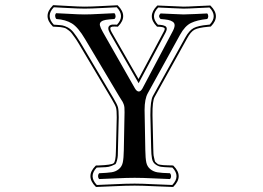

<svg xmlns="http://www.w3.org/2000/svg" viewBox="-20 -702 1040 758"><path d="M553.7 -108.9Q554.2 -77.1 557.6 -60.8Q561 -44.4 573.2 -34.4Q585.4 -24.4 601.6 -21.7Q617.7 -19 650.9 -18.1Q655.3 -13.7 655.3 -6.6Q655.3 0.5 650.9 4.9Q630.9 4.4 586.4 2.2Q542 0 511.7 0Q481.4 0 436.3 2.2Q391.1 4.4 371.6 4.9Q367.2 0.5 367.2 -6.6Q367.2 -13.7 371.6 -18.1Q404.8 -19.5 420.9 -22Q437 -24.4 449.2 -34.4Q461.4 -44.4 464.8 -61Q468.3 -77.6 468.8 -108.9L471.7 -258.8Q471.7 -270 471.2 -277.1Q470.7 -284.2 468.3 -290.5Q465.8 -296.9 464.1 -300Q462.4 -303.2 456.8 -311.5Q451.2 -319.8 447.8 -326.2L316.4 -546.9Q288.6 -594.2 263.9 -609.4Q239.3 -624.5 202.6 -627Q198.2 -631.3 197.8 -638.4Q197.3 -645.5 201.7 -649.9Q209 -649.9 250 -647.5Q291 -645 314 -645Q335.9 -645 375.7 -647.2Q415.5 -649.4 431.6 -649.9Q436 -645.5 436.3 -638.4Q436.5 -631.3 431.6 -627Q408.7 -625.5 397.2 -623.5Q385.7 -621.6 379.2 -616.2Q372.6 -610.8 374.5 -601.6Q376.5 -592.3 385.7 -576.2L512.2 -354Q519 -341.8 526.9 -340.8Q534.7 -339.8 542 -352.1L660.6 -576.2Q668.9 -591.3 669.4 -601.1Q669.9 -610.8 661.9 -616.2Q653.8 -621.6 643.3 -623.5Q632.8 -625.5 613.8 -627Q602.5 -638.2 613.8 -648.9Q633.8 -648.4 663.6 -646.7Q693.4 -645 704.6 -645Q717.8 -645 752.4 -646.7Q787.1 -648.4 797.9 -648.9Q802.2 -644.5 802.2 -637.9Q802.2 -631.3 797.9 -627Q758.3 -623 734.1 -611.3Q710 -599.6 690.9 -564.9L563.5 -334Q550.8 -311.5 550.8 -267.6ZM585 -119.1Q585.4 -106 585.7 -96.9Q585.9 -87.9 588.1 -80.3Q590.3 -72.8 590.8 -68.1Q591.3 -63.5 596.4 -59.8Q601.6 -56.2 603 -54.4Q604.5 -52.7 613.3 -51.5Q622.1 -50.3 625.5 -50Q628.9 -49.8 642.3 -49.3Q655.8 -48.8 662.1 -48.8L664.1 -48.3L665 -47.4Q706.1 -6.3 664.6 35.2L663.6 36.1H661.6Q636.2 35.6 588.4 33.2Q540.5 30.8 511.7 30.8Q477.5 30.8 429.2 33.2Q380.9 35.6 360.8 36.1H359.4L357.9 35.2Q316.4 -6.3 357.4 -47.4L358.4 -48.3L359.9 -48.8Q363.3 -48.8 370.1 -48.8Q419.9 -50.8 428.5 -57.6Q437 -64.5 437.5 -104Q437.5 -113.8 438 -119.1L440.9 -238.8Q440.9 -266.6 438.2 -276.6Q435.5 -286.6 421.4 -310.1L290 -531.2Q282.2 -544.4 275.1 -554Q268.1 -563.5 263.2 -570.3Q258.3 -577.1 251.5 -581.8Q244.6 -586.4 241.5 -588.9Q238.3 -591.3 230 -593Q221.7 -594.7 219 -595Q216.3 -595.2 205.6 -595.9Q194.8 -596.7 190.9 -596.7H189L188 -598.1Q147.5 -638.7 188 -679.7L189.5 -681.6H190.9Q204.6 -681.2 248.3 -678.5Q292 -675.8 314 -675.8Q339.4 -675.8 382.8 -678.2Q426.3 -680.7 442.4 -681.2H444.3L445.3 -680.2Q486.8 -638.7 446.3 -597.7L445.3 -596.7L433.1 -597.2Q423.3 -597.7 418.5 -595.2Q411.1 -591.3 421.4 -573.7L526.9 -390.1L626.5 -577.1Q629.9 -583.5 630.4 -587.4Q630.9 -590.8 626.7 -593Q622.6 -595.2 611.8 -596.2L600.1 -596.7L599.1 -597.7Q559.1 -637.7 600.1 -679.2L601.1 -680.2H603Q626.5 -679.7 661.6 -677.7Q696.8 -675.8 704.6 -675.8Q720.2 -675.8 759.8 -678Q799.3 -680.2 808.6 -680.2H810.1L811.5 -679.2Q852.5 -638.2 813 -598.1L812 -597.2L800.8 -596.2Q763.7 -592.8 748.3 -585Q732.9 -577.1 718.3 -549.8L590.3 -318.8Q581.5 -303.2 582 -247.6ZM576.7 -119.1 573.7 -247.6Q573.7 -305.2 583.5 -322.8L711.4 -553.7Q727.1 -582 744.6 -591.3Q762.2 -600.6 799.8 -604L808.1 -605Q839.8 -638.2 807.1 -672.4Q801.8 -672.4 761.2 -670.2Q720.7 -668 704.6 -668Q695.8 -668 661.6 -669.7Q627.4 -671.4 604.5 -672.4Q571.8 -638.2 603.5 -604.5L612.3 -604Q625 -603 632.1 -599.1Q639.2 -595.2 638.2 -586.4Q637.7 -581.1 633.8 -573.7L527.3 -373.5L414.6 -569.8Q400.4 -594.7 415 -602.5Q421.4 -606 433.6 -605L441.9 -604.5Q474.1 -638.7 440.9 -673.3Q426.8 -672.9 383.1 -670.4Q339.4 -668 314 -668Q291.5 -668 247.8 -670.4Q204.1 -672.9 192.4 -673.3Q159.7 -639.2 192.4 -604.5Q195.3 -604.5 201.2 -604Q218.3 -603 226.6 -601.6Q234.9 -600.1 247.3 -593.8Q259.8 -587.4 271 -573.2Q282.2 -559.1 296.9 -535.2L428.2 -314Q442.4 -290 445.6 -278.8Q448.7 -267.6 448.7 -238.8L445.8 -119.1Q445.3 -96.2 445.1 -88.1Q444.8 -80.1 441.7 -67.9Q438.5 -55.7 434.8 -53.5Q431.2 -51.3 420.2 -46.9Q409.2 -42.5 397.2 -42Q385.3 -41.5 361.8 -40.5Q329.1 -6.3 362.3 28.3Q380.4 27.8 429 25.4Q477.5 22.9 511.7 22.9Q540.5 22.9 588.1 25.4Q635.7 27.8 660.2 28.3Q693.4 -6.3 660.6 -40.5Q657.2 -40.5 651.4 -41Q625 -42 614.7 -43.7Q604.5 -45.4 593.8 -53Q583 -60.5 580.1 -75.7Q577.1 -90.8 576.7 -119.1Z"/></svg>

Font: Linux Libertine Initials
Style: Initials
Weight: 400
Designer: Philipp H. Poll
Foundry: Philipp H. Poll
Version: Version 5.0.6